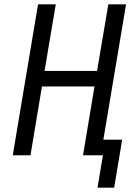

<svg xmlns="http://www.w3.org/2000/svg" viewBox="-20 -718 640 888"><path d="M456 0H364L417 -318H174L121 0H39L156 -698H238L186 -390H429L481 -698H563L458 -72H545L508 150H431Z"/></svg>

Font: iA Writer Mono V
Style: Regular
Weight: 400
Italic angle: -9.5°
Designer: Mike Abbink, Paul van der Laan, Pieter van Rosmalen
Foundry: Bold Monday
Version: Version 2.000